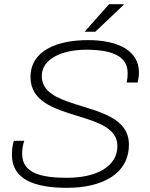

<svg xmlns="http://www.w3.org/2000/svg" viewBox="-20 -888 719 919"><path d="M385 -736H436L572 -865V-868H502ZM301 11C467 11 597 -54 597 -196C597 -323 457 -352 339 -390C254 -417 180 -448 180 -524C180 -607 278 -650 393 -650C523 -650 591 -616 591 -538C591 -525 590 -510 586 -493H639C643 -510 645 -526 645 -542C645 -643 549 -696 401 -696C255 -696 126 -647 126 -519C126 -404 237 -368 345 -335C445 -304 542 -276 542 -189C542 -90 440 -37 301 -37C182 -37 86 -57 86 -151C86 -171 88 -190 96 -214H46C39 -189 37 -167 37 -147C37 -27 149 11 301 11Z"/></svg>

Font: Archivo Thin
Style: Italic
Weight: 100
Italic angle: -10°
Designer: Hector Gatti
Foundry: Omnibus-Type
Version: Version 2.001